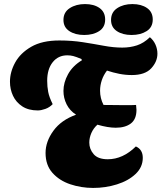

<svg xmlns="http://www.w3.org/2000/svg" viewBox="-20 -903 794 944"><path d="M166 -360Q120 -360 89.5 -380Q59 -400 44 -432Q29 -464 29 -501Q29 -549 54.5 -595.5Q80 -642 133.5 -673Q187 -704 272 -704Q333 -704 387.5 -695.5Q442 -687 490 -678Q538 -669 581 -669Q620 -669 653.5 -680Q687 -691 717 -720Q735 -705 744.5 -683.5Q754 -662 754 -639Q754 -600 723.5 -567Q693 -534 628 -534Q597 -534 566.5 -540Q536 -546 506 -556Q489 -534 480.5 -508.5Q472 -483 472 -457Q472 -420 489 -387Q516 -387 543.5 -386.5Q571 -386 590 -386Q608 -386 623.5 -386Q639 -386 649 -387Q651 -371 651 -363Q651 -317 623.5 -296Q596 -275 549 -275Q511 -275 459 -290Q439 -272 429 -248.5Q419 -225 419 -202Q419 -170 440.5 -145Q462 -120 510 -120Q584 -120 648 -183Q682 -168 682 -127Q682 -81 646.5 -47.5Q611 -14 555 3.5Q499 21 438 21Q379 21 325.5 3Q272 -15 238 -53Q204 -91 204 -151Q204 -207 242.5 -260Q281 -313 354 -339Q323 -359 307.5 -390Q292 -421 292 -456Q292 -497 314.5 -538Q337 -579 383 -607L380 -613Q354 -624 340 -627.5Q326 -631 311 -631Q266 -631 239 -597Q212 -563 212 -506Q212 -477 217 -451Q222 -425 239 -391Q224 -375 203 -367.5Q182 -360 166 -360ZM627 -731Q583 -731 554.5 -750Q526 -769 526 -805Q526 -843 556.5 -863Q587 -883 631 -883Q675 -883 703 -863.5Q731 -844 731 -807Q731 -769 701 -750Q671 -731 627 -731ZM394 -731Q350 -731 321 -750Q292 -769 292 -805Q292 -843 323 -863Q354 -883 398 -883Q442 -883 469.5 -863.5Q497 -844 497 -807Q497 -769 467.5 -750Q438 -731 394 -731Z"/></svg>

Font: Sansita Swashed ExtraBold
Style: Regular
Weight: 800
Designer: Pablo Cosgaya
Foundry: Omnibus-Type
Version: Version 1.003; ttfautohint (v1.8.3)